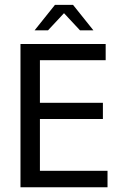

<svg xmlns="http://www.w3.org/2000/svg" viewBox="-20 -790 540 810"><path d="M66.4 -604.5H425.8V-536.1H148.4V-356.4H414.1V-288.1H148.4V-69.3H433.6V0H66.4ZM211.9 -769.5H288.1L374 -662.1H317.4L250 -734.4L182.6 -662.1H126Z"/></svg>

Font: BabelStone Coelbren y Beirdd
Style: Regular
Weight: 400
Designer: Andrew West
Foundry: BabelStone
Version: Version 1.00;September 27, 2022